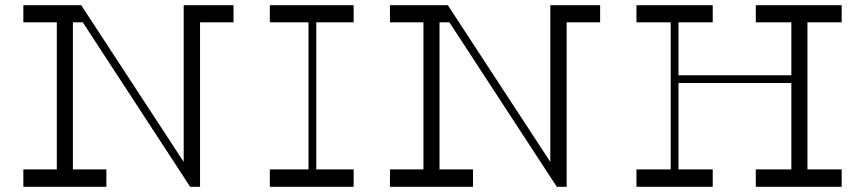

<svg xmlns="http://www.w3.org/2000/svg" viewBox="-20 -720 3334 740"><path d="M880 -700H688V-96L293 -700H70V-634H199V-67H70V0H390V-67H261V-634H299L713 0H751V-634H880Z M1343 -634V-700H1020V-634H1169V-67H1020V0H1343V-67H1199V-634Z M2293 -700H2101V-96L1706 -700H1483V-634H1612V-67H1483V0H1803V-67H1674V-634H1712L2126 0H2164V-634H2293Z M3224 -634V-700H2893V-634H3030V-430H2595V-634H2727V-700H2433V-634H2565V-67H2433V0H2727V-67H2595V-400H3030V-67H2893V0H3224V-67H3092V-634Z"/></svg>

Font: Space Cowgirl Light
Style: Regular
Weight: 300
Designer: Valery Marier
Foundry: Valery Marier
Version: Version 1.000;hotconv 1.0.109;makeotfexe 2.5.65596